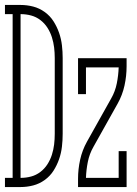

<svg xmlns="http://www.w3.org/2000/svg" viewBox="-31 -755 551 775"><path d="M-11 0V-37H20V-698H-11V-735H52Q78 -735 103 -728.5Q128 -722 149.5 -706.5Q171 -691 185 -669Q199 -647 207.5 -622.5Q216 -598 219 -572Q222 -546 222 -521V-215Q222 -189 219 -163Q216 -137 207.5 -112.5Q199 -88 185 -66Q171 -44 149.5 -28.5Q128 -13 103 -6.5Q78 0 52 0ZM52 -37Q74 -37 94.5 -42.5Q115 -48 132 -61Q149 -74 160.5 -92Q172 -110 178.5 -130.5Q185 -151 187.5 -172Q190 -193 190 -215V-521Q190 -542 187.5 -563Q185 -584 178.5 -604.5Q172 -625 160.5 -643Q149 -661 132 -674Q115 -687 94.5 -692.5Q74 -698 52 -698ZM284 0V-33Q284 -72 292.5 -110.5Q301 -149 320 -183L418 -358Q434 -386 440.5 -418.5Q447 -451 448 -483H316V-375H284V-520H480V-488Q480 -448 471.5 -409.5Q463 -371 444 -337L346 -162Q330 -134 323.5 -101.5Q317 -69 316 -37H448V-145H480V0Z"/></svg>

Font: Iosevka Curly Slab Extralight
Style: Regular
Weight: 200
Monospace: yes
Designer: Belleve Invis
Foundry: Belleve Invis
Version: Version 22.1.2; ttfautohint (v1.8.4)